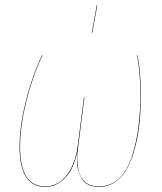

<svg xmlns="http://www.w3.org/2000/svg" viewBox="-20 -737 645 766"><path d="M366.2 -716.8H368.2L348.1 -606H346.2ZM161.1 8.8Q58.1 8.8 58.1 -150.9Q58.1 -231.9 82.3 -330.1Q106.4 -428.2 147.9 -517.1H149.9Q108.4 -428.7 84.2 -329.6Q60.1 -230.5 60.1 -150.9Q60.1 6.8 161.1 6.8Q189.9 6.8 215.8 -9.5Q241.7 -25.9 262.5 -63.5Q283.2 -101.1 290 -154.8L314.9 -349.1H316.9L292 -152.8Q271 6.8 375 6.8Q421.4 6.8 454.8 -25.1Q488.3 -57.1 506.1 -112.1Q523.9 -167 532 -228.5Q540 -290 540 -360.8Q540 -446.3 526.9 -517.1H528.8Q542 -446.3 542 -361.8Q542 -305.2 537.4 -254.6Q532.7 -204.1 520.5 -154.8Q508.3 -105.5 490 -70.1Q471.7 -34.7 442.1 -12.9Q412.6 8.8 375 8.8Q350.6 8.8 332.5 -0.2Q314.5 -9.3 305.9 -24.2Q297.4 -39.1 292 -57.6Q286.6 -76.2 287.1 -95Q287.6 -113.8 288.1 -130.9Q274.9 -64.5 240 -27.8Q205.1 8.8 161.1 8.8Z"/></svg>

Font: Fira Sans Compressed Two
Style: Italic
Weight: 100
Width: 3
Italic angle: -8°
Designer: Carrois Corporate & Edenspiekermann AG
Foundry: Carrois Corporate GbR & Edenspiekermann AG
Version: Version 4.203;PS 004.203;hotconv 1.0.88;makeotf.lib2.5.64775